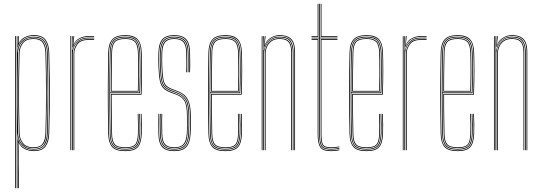

<svg xmlns="http://www.w3.org/2000/svg" viewBox="-20 -790 2852 1010"><path d="M75.8 200V68.5L73.5 -56.5H75.2Q83.5 -26.5 106.2 -12.9Q129 0.8 158 0.8Q202.8 0.8 218.2 -25.1Q233.8 -51 234.8 -86.2Q237.2 -167.8 237.9 -236.2Q238.5 -304.8 237.8 -371.8Q237 -438.8 234.8 -515.2Q233.8 -552.8 217.4 -577Q201 -601.2 157.8 -601.2Q124 -601.2 101.5 -584.2Q79 -567.2 74.2 -542.5H73.2L76 -600H79.8L79.5 -595.2L77.8 -562.8H78.8Q88 -582.2 109.4 -593.8Q130.8 -605.2 158 -605.2Q202 -605.2 219.8 -580.8Q237.5 -556.2 238.8 -515.2Q241.2 -434 241.9 -365.4Q242.5 -296.8 241.8 -229.9Q241 -163 238.8 -86.2Q237.8 -45.2 220 -20.2Q202.2 4.8 158 4.8Q132.5 4.8 110.2 -6.2Q88 -17.2 78.5 -39.8H77.5L79.8 117V200ZM60 200V-600H64V200ZM68 200V-600H72L71 -514.8H72Q73 -553 96.4 -575Q119.8 -597 157.5 -597Q195.5 -597 212.8 -575.6Q230 -554.2 231 -514.8Q233.2 -440.8 233.9 -371.4Q234.5 -302 233.9 -232.1Q233.2 -162.2 231 -86.2Q230 -48 213.5 -25.5Q197 -3 157.5 -3Q119.2 -3 96.5 -25.6Q73.8 -48.2 72.2 -86.5H71.2L72 8.5V200ZM157.2 -7Q197.2 -7 211.6 -30.2Q226 -53.5 227 -86.5Q230.2 -198.8 230.2 -299.9Q230.2 -401 227 -514.5Q226 -552.8 209.5 -572.9Q193 -593 157 -593Q127.5 -593 109.6 -580.6Q91.8 -568.2 83.6 -550.4Q75.5 -532.5 75 -515.5Q73.5 -441.2 72.8 -373.9Q72 -306.5 72.6 -237Q73.2 -167.5 75.2 -86.5Q75.8 -69 84 -50.6Q92.2 -32.2 110 -19.6Q127.8 -7 157.2 -7ZM156.8 -11Q114.2 -11 97 -36Q79.8 -61 79 -86.5Q77 -161.8 76.2 -230.9Q75.5 -300 76.2 -369.4Q77 -438.8 79 -514.5Q79.8 -540.5 97.5 -564.8Q115.2 -589 156.8 -589Q193 -589 207.5 -568.5Q222 -548 223 -514.5Q225.2 -440.2 225.9 -371Q226.5 -301.8 225.9 -232.1Q225.2 -162.5 223 -86.5Q222 -47.2 205.4 -29.1Q188.8 -11 156.8 -11ZM156.5 -15Q190.8 -15 204.4 -34.8Q218 -54.5 219 -86.5Q222.2 -198.8 222.2 -299.8Q222.2 -400.8 219 -514.2Q218 -546.2 204.2 -565.6Q190.5 -585 156.5 -585Q117 -585 100.4 -562Q83.8 -539 83 -514.2Q81 -439.8 80.2 -369.8Q79.5 -299.8 80.2 -230Q81 -160.2 83 -86.5Q83.8 -61.5 100.4 -38.2Q117 -15 156.5 -15Z M358.2 0V-600H362.2V-590L360.2 -527.8H362.2Q368.8 -556.8 390 -574.4Q411.2 -592 444.5 -592Q452.2 -592 459.9 -592Q467.5 -592 475.2 -592V-588Q467.5 -588 459.9 -588Q452.2 -588 444.5 -588Q415 -588 397 -575.2Q379 -562.5 370.9 -544.1Q362.8 -525.8 362.8 -508.8V0ZM350.2 0V-600H354.2V0ZM366.8 0V-508.8Q366.8 -534.2 384.1 -559.1Q401.5 -584 444.5 -584Q452.2 -584 459.9 -584Q467.5 -584 475.2 -584V-580Q467.5 -580 459.9 -580Q452.2 -580 444.5 -580Q404.5 -580 387.6 -556.9Q370.8 -533.8 370.8 -508.8V0ZM362.2 -542.5 366 -594V-600H370.2V-595.2L366 -555.5H367Q376.5 -577.8 398 -588.9Q419.5 -600 444.5 -600Q452.2 -600 459.9 -600Q467.5 -600 475.2 -600V-596Q467.5 -596 459.9 -596Q452.2 -596 444.5 -596Q416.5 -596 394.9 -583.1Q373.2 -570.2 364.2 -542.5Z M639.5 5Q588 5 569.2 -17.4Q550.5 -39.8 549.5 -85Q548.2 -151 547.6 -205.6Q547 -260.2 547.1 -309.5Q547.2 -358.8 547.9 -408.4Q548.5 -458 549.5 -514Q550.5 -559.5 569.8 -582.2Q589 -605 639.5 -605Q683.5 -605 703.5 -584Q723.5 -563 725.2 -515.8Q726 -498.5 726.4 -475.2Q726.8 -452 726.9 -423.6Q727 -395.2 726.4 -362.1Q725.8 -329 724.5 -292H567.2Q567.2 -249.2 567.5 -216.1Q567.8 -183 568.4 -152Q569 -121 569.5 -85.2Q570.2 -45.8 584.6 -30.4Q599 -15 639.5 -15Q676.2 -15 690 -28.9Q703.8 -42.8 705.5 -85.8Q706.2 -103.2 706.1 -131Q706 -158.8 704.5 -191H708.5Q710 -160 710.1 -131.6Q710.2 -103.2 709.5 -85.8Q707.8 -40.8 692.5 -25.9Q677.2 -11 639.5 -11Q597.2 -11 581.8 -27.4Q566.2 -43.8 565.5 -85.2Q565 -117.8 564.4 -149.5Q563.8 -181.2 563.5 -216.9Q563.2 -252.5 563.2 -296H720.8Q722 -336 722.5 -369.4Q723 -402.8 723 -429.9Q723 -457 722.5 -478.4Q722 -499.8 721.2 -515.8Q719.5 -565.5 698.5 -583.2Q677.5 -601 639.5 -601Q590.8 -601 572.6 -579.5Q554.5 -558 553.5 -514Q552.5 -458.8 551.9 -407.4Q551.2 -356 551.2 -304.9Q551.2 -253.8 551.8 -199.8Q552.2 -145.8 553.5 -85Q554.5 -40 572.8 -19.5Q591 1 639.5 1Q682.2 1 700.8 -17.1Q719.2 -35.2 721.5 -85.2Q722 -96.5 722.1 -113.2Q722.2 -130 721.9 -150.1Q721.5 -170.2 720.5 -191H724.5Q725.8 -162.2 726.1 -133.9Q726.5 -105.5 725.5 -85Q723.2 -34.8 704.2 -14.9Q685.2 5 639.5 5ZM639.5 -3Q592.5 -3 575.5 -22.2Q558.5 -41.5 557.5 -85Q556.5 -144.8 555.9 -198.5Q555.2 -252.2 555.2 -303.4Q555.2 -354.5 555.9 -406.4Q556.5 -458.2 557.5 -514Q558.5 -557.8 576 -577.4Q593.5 -597 639.5 -597Q680.5 -597 698.1 -578.1Q715.8 -559.2 717.5 -512.8Q718 -499.8 718.5 -469.6Q719 -439.5 718.9 -396.1Q718.8 -352.8 716.8 -300H559.2Q559.2 -233.5 559.9 -184Q560.5 -134.5 561.5 -85.2Q562.2 -41.5 579.4 -24.2Q596.5 -7 639.5 -7Q679.8 -7 695.6 -23.2Q711.5 -39.5 713.5 -85.5Q714.2 -102.8 714.1 -130.9Q714 -159 712.5 -191H716.5Q717.8 -165.8 718.1 -136.2Q718.5 -106.8 717.5 -85.5Q715.5 -37.2 698.4 -20.1Q681.2 -3 639.5 -3ZM559.2 -304H713Q714.8 -350.5 715 -392.8Q715.2 -435 714.8 -466.6Q714.2 -498.2 713.5 -512.8Q711.8 -558.2 695 -575.6Q678.2 -593 639.5 -593Q595.8 -593 579 -574.6Q562.2 -556.2 561.5 -513.8Q560.5 -465.5 559.9 -417.1Q559.2 -368.8 559.2 -304ZM563.2 -308Q563.2 -350.5 563.5 -383.1Q563.8 -415.8 564.4 -446.4Q565 -477 565.5 -513.8Q566.2 -555 582.1 -572Q598 -589 639.5 -589Q674.5 -589 691.1 -573.5Q707.8 -558 709.5 -513Q710 -500 710.5 -470.9Q711 -441.8 710.9 -400.1Q710.8 -358.5 709 -308ZM567.2 -312H705.2Q706.8 -357.8 706.9 -398.5Q707 -439.2 706.5 -469.2Q706 -499.2 705.5 -513Q703.8 -555.5 688.6 -570.2Q673.5 -585 639.5 -585Q599.2 -585 584.8 -568.9Q570.2 -552.8 569.5 -513.8Q569 -478.5 568.4 -448.2Q567.8 -418 567.5 -385.9Q567.2 -353.8 567.2 -312Z M896.5 5Q852.8 5 833.5 -15.9Q814.2 -36.8 813.5 -85Q813.2 -112 813 -133.5Q812.8 -155 813.5 -191H817.5Q817 -151.2 817.1 -130.4Q817.2 -109.5 817.5 -85Q818.2 -39 836.6 -19Q855 1 896.5 1Q937.2 1 956.5 -18.9Q975.8 -38.8 978.5 -85.2Q979.5 -100 979.6 -115.2Q979.8 -130.5 979.6 -146.5Q979.5 -162.5 979.5 -179Q979.5 -240 963.5 -267.2Q947.5 -294.5 914.2 -306.8L885.2 -317.5Q865.5 -324.8 854 -334.1Q842.5 -343.5 836.9 -367.5Q831.2 -391.5 829.5 -442.5Q828.8 -462.5 828.9 -477.8Q829 -493 829.5 -513.5Q830.8 -553.8 846.1 -571.4Q861.5 -589 896.5 -589Q931.8 -589 947.4 -571.6Q963 -554.2 963.5 -514Q964 -487.8 964 -466.9Q964 -446 963.5 -410H959.5Q961 -441.2 960.5 -467Q960 -492.8 959.5 -513.8Q959 -552 944.4 -568.5Q929.8 -585 896.5 -585Q864 -585 849.4 -568.4Q834.8 -551.8 833.5 -513.5Q832.8 -488.8 832.9 -475Q833 -461.2 833.5 -442.8Q835.2 -397.2 839.4 -374Q843.5 -350.8 854.4 -340.1Q865.2 -329.5 886.8 -321.2L915.5 -310.2Q936.5 -302.2 951.8 -288.5Q967 -274.8 975.2 -248.9Q983.5 -223 983.5 -179Q983.5 -163 983.6 -146.9Q983.8 -130.8 983.6 -115.1Q983.5 -99.5 982.5 -85Q979.5 -36.8 959.5 -15.9Q939.5 5 896.5 5ZM896.5 -3Q857 -3 839.6 -22.1Q822.2 -41.2 821.5 -85.2Q821.2 -111 820.8 -136.9Q820.2 -162.8 821.5 -191H825.5Q824 -159.5 824.6 -133.2Q825.2 -107 825.5 -85.2Q826 -43.5 842.6 -25.2Q859.2 -7 896.5 -7Q933.8 -7 950.9 -25.2Q968 -43.5 970.5 -85.8Q971.8 -108 971.6 -130.2Q971.5 -152.5 971.5 -179Q971.5 -237.5 956.8 -262.6Q942 -287.8 911.2 -299.2L882.5 -310Q858.5 -319 846 -330.9Q833.5 -342.8 828.4 -368Q823.2 -393.2 821.5 -442.2Q820.8 -462.5 820.9 -478.1Q821 -493.8 821.5 -513.8Q822.8 -558.5 840.4 -577.8Q858 -597 896.5 -597Q936 -597 953.4 -577.8Q970.8 -558.5 971.5 -514Q972 -487.8 972 -466.9Q972 -446 971.5 -410H967.5Q968 -449.8 968 -470Q968 -490.2 967.5 -514Q967 -556.5 950.2 -574.8Q933.5 -593 896.5 -593Q859.8 -593 843.2 -574.5Q826.8 -556 825.5 -513.5Q825 -493.5 824.9 -477.6Q824.8 -461.8 825.5 -442.5Q827.2 -391.2 832.9 -366.6Q838.5 -342 850.6 -331.9Q862.8 -321.8 883.8 -313.8L912.8 -302.8Q943.2 -291.2 959.4 -266.1Q975.5 -241 975.5 -179Q975.5 -153.2 975.6 -130.4Q975.8 -107.5 974.5 -85.5Q971.8 -42 954 -22.5Q936.2 -3 896.5 -3ZM896.5 -11Q861.2 -11 845.6 -28.2Q830 -45.5 829.5 -85.5Q829.2 -105.5 828.6 -132.1Q828 -158.8 829.5 -191H833.5Q832.2 -161.5 832.8 -135Q833.2 -108.5 833.5 -85.5Q834 -47.8 848.6 -31.4Q863.2 -15 896.5 -15Q931.5 -15 945.9 -32.6Q960.2 -50.2 962.5 -86.2Q964 -109.5 963.8 -132.1Q963.5 -154.8 963.5 -179Q963.5 -236.2 950 -258.9Q936.5 -281.5 908.5 -291.8L879.5 -302.5Q853.8 -312 840.1 -325.2Q826.5 -338.5 820.9 -365.2Q815.2 -392 813.5 -442Q812.8 -462.2 812.9 -478.2Q813 -494.2 813.5 -514Q815 -562.8 834.2 -583.9Q853.5 -605 896.5 -605Q940.2 -605 959.5 -583.9Q978.8 -562.8 979.5 -514Q980 -493 980.5 -467.5Q981 -442 979.5 -410H975.5Q976 -449.5 976 -470Q976 -490.5 975.5 -514Q974.8 -559.8 956.9 -580.4Q939 -601 896.5 -601Q854.8 -601 836.9 -580.4Q819 -559.8 817.5 -513.8Q816.8 -489.5 816.9 -474.6Q817 -459.8 817.5 -442Q819.2 -393.2 824.5 -367.4Q829.8 -341.5 842.9 -328.6Q856 -315.8 881 -306.2L910 -295.2Q939.2 -284.2 953.4 -260.4Q967.5 -236.5 967.5 -179Q967.5 -162.2 967.6 -146.4Q967.8 -130.5 967.6 -115.4Q967.5 -100.2 966.5 -85.5Q964 -45.8 947.8 -28.4Q931.5 -11 896.5 -11Z M1166.5 5Q1115 5 1096.2 -17.4Q1077.5 -39.8 1076.5 -85Q1075.2 -151 1074.6 -205.6Q1074 -260.2 1074.1 -309.5Q1074.2 -358.8 1074.9 -408.4Q1075.5 -458 1076.5 -514Q1077.5 -559.5 1096.8 -582.2Q1116 -605 1166.5 -605Q1210.5 -605 1230.5 -584Q1250.5 -563 1252.2 -515.8Q1253 -498.5 1253.4 -475.2Q1253.8 -452 1253.9 -423.6Q1254 -395.2 1253.4 -362.1Q1252.8 -329 1251.5 -292H1094.2Q1094.2 -249.2 1094.5 -216.1Q1094.8 -183 1095.4 -152Q1096 -121 1096.5 -85.2Q1097.2 -45.8 1111.6 -30.4Q1126 -15 1166.5 -15Q1203.2 -15 1217 -28.9Q1230.8 -42.8 1232.5 -85.8Q1233.2 -103.2 1233.1 -131Q1233 -158.8 1231.5 -191H1235.5Q1237 -160 1237.1 -131.6Q1237.2 -103.2 1236.5 -85.8Q1234.8 -40.8 1219.5 -25.9Q1204.2 -11 1166.5 -11Q1124.2 -11 1108.8 -27.4Q1093.2 -43.8 1092.5 -85.2Q1092 -117.8 1091.4 -149.5Q1090.8 -181.2 1090.5 -216.9Q1090.2 -252.5 1090.2 -296H1247.8Q1249 -336 1249.5 -369.4Q1250 -402.8 1250 -429.9Q1250 -457 1249.5 -478.4Q1249 -499.8 1248.2 -515.8Q1246.5 -565.5 1225.5 -583.2Q1204.5 -601 1166.5 -601Q1117.8 -601 1099.6 -579.5Q1081.5 -558 1080.5 -514Q1079.5 -458.8 1078.9 -407.4Q1078.2 -356 1078.2 -304.9Q1078.2 -253.8 1078.8 -199.8Q1079.2 -145.8 1080.5 -85Q1081.5 -40 1099.8 -19.5Q1118 1 1166.5 1Q1209.2 1 1227.8 -17.1Q1246.2 -35.2 1248.5 -85.2Q1249 -96.5 1249.1 -113.2Q1249.2 -130 1248.9 -150.1Q1248.5 -170.2 1247.5 -191H1251.5Q1252.8 -162.2 1253.1 -133.9Q1253.5 -105.5 1252.5 -85Q1250.2 -34.8 1231.2 -14.9Q1212.2 5 1166.5 5ZM1166.5 -3Q1119.5 -3 1102.5 -22.2Q1085.5 -41.5 1084.5 -85Q1083.5 -144.8 1082.9 -198.5Q1082.2 -252.2 1082.2 -303.4Q1082.2 -354.5 1082.9 -406.4Q1083.5 -458.2 1084.5 -514Q1085.5 -557.8 1103 -577.4Q1120.5 -597 1166.5 -597Q1207.5 -597 1225.1 -578.1Q1242.8 -559.2 1244.5 -512.8Q1245 -499.8 1245.5 -469.6Q1246 -439.5 1245.9 -396.1Q1245.8 -352.8 1243.8 -300H1086.2Q1086.2 -233.5 1086.9 -184Q1087.5 -134.5 1088.5 -85.2Q1089.2 -41.5 1106.4 -24.2Q1123.5 -7 1166.5 -7Q1206.8 -7 1222.6 -23.2Q1238.5 -39.5 1240.5 -85.5Q1241.2 -102.8 1241.1 -130.9Q1241 -159 1239.5 -191H1243.5Q1244.8 -165.8 1245.1 -136.2Q1245.5 -106.8 1244.5 -85.5Q1242.5 -37.2 1225.4 -20.1Q1208.2 -3 1166.5 -3ZM1086.2 -304H1240Q1241.8 -350.5 1242 -392.8Q1242.2 -435 1241.8 -466.6Q1241.2 -498.2 1240.5 -512.8Q1238.8 -558.2 1222 -575.6Q1205.2 -593 1166.5 -593Q1122.8 -593 1106 -574.6Q1089.2 -556.2 1088.5 -513.8Q1087.5 -465.5 1086.9 -417.1Q1086.2 -368.8 1086.2 -304ZM1090.2 -308Q1090.2 -350.5 1090.5 -383.1Q1090.8 -415.8 1091.4 -446.4Q1092 -477 1092.5 -513.8Q1093.2 -555 1109.1 -572Q1125 -589 1166.5 -589Q1201.5 -589 1218.1 -573.5Q1234.8 -558 1236.5 -513Q1237 -500 1237.5 -470.9Q1238 -441.8 1237.9 -400.1Q1237.8 -358.5 1236 -308ZM1094.2 -312H1232.2Q1233.8 -357.8 1233.9 -398.5Q1234 -439.2 1233.5 -469.2Q1233 -499.2 1232.5 -513Q1230.8 -555.5 1215.6 -570.2Q1200.5 -585 1166.5 -585Q1126.2 -585 1111.8 -568.9Q1097.2 -552.8 1096.5 -513.8Q1096 -478.5 1095.4 -448.2Q1094.8 -418 1094.5 -385.9Q1094.2 -353.8 1094.2 -312Z M1528 0V-514Q1528 -535 1524.4 -551.2Q1520.8 -567.5 1512 -578.5Q1503.2 -589.5 1488.4 -595.2Q1473.5 -601 1451 -601Q1423 -601 1401.4 -585.6Q1379.8 -570.2 1370.8 -542.5H1368.8L1372.5 -600H1376.8V-596.2L1372.5 -555.5H1373.5Q1382.2 -577.8 1404.1 -591.4Q1426 -605 1451 -605Q1470 -605 1483.8 -601.1Q1497.5 -597.2 1506.9 -589.8Q1516.2 -582.2 1521.8 -571.2Q1527.2 -560.2 1529.6 -545.9Q1532 -531.5 1532 -514V0ZM1356.8 0V-600H1360.8V0ZM1373.2 0V-508.8Q1373.2 -525.8 1380.8 -544.4Q1388.2 -563 1405.2 -576Q1422.2 -589 1451 -589Q1470 -589 1482.6 -584.1Q1495.2 -579.2 1502.5 -569.6Q1509.8 -560 1512.9 -546Q1516 -532 1516 -514V0H1512V-514Q1512 -537 1506.6 -552.8Q1501.2 -568.5 1488 -576.8Q1474.8 -585 1451 -585Q1424.2 -585 1408 -572.9Q1391.8 -560.8 1384.5 -543.1Q1377.2 -525.5 1377.2 -508.8V0ZM1364.8 0V-600H1368.8L1366.8 -527.8H1368.8Q1374.5 -556.5 1396.1 -576.8Q1417.8 -597 1451 -597Q1495 -597 1509.5 -574.6Q1524 -552.2 1524 -514V0H1520V-514Q1520 -552 1505.8 -572.5Q1491.5 -593 1451 -593Q1421.5 -593 1403.5 -579Q1385.5 -565 1377.4 -545.4Q1369.2 -525.8 1369.2 -508.8V0Z M1722 -3Q1680.5 -3 1669.8 -21.6Q1659 -40.2 1659 -85V-588H1619V-592H1659V-770H1663V-592H1755V-588H1663V-85Q1663 -41.5 1673 -24.2Q1683 -7 1722 -7Q1732 -7 1743.5 -8.2Q1755 -9.5 1765 -11.8V-7.8Q1754.8 -5.2 1743.2 -4.1Q1731.8 -3 1722 -3ZM1722 5Q1677 5 1664 -16Q1651 -37 1651 -85V-580H1619V-584H1655V-85Q1655 -39 1666.9 -19Q1678.8 1 1722 1Q1732.5 1 1744.1 -0.2Q1755.8 -1.5 1765 -4V0Q1747 5 1722 5ZM1722 -11Q1684 -11 1675.5 -27.8Q1667 -44.5 1667 -85.2V-584H1755V-580H1671V-85.2Q1671 -45.8 1678.8 -30.4Q1686.5 -15 1722 -15Q1731.2 -15 1742.4 -16.1Q1753.5 -17.2 1765 -19.5V-15.5Q1755 -13.5 1743.5 -12.2Q1732 -11 1722 -11ZM1619 -596V-600H1651V-770H1655V-596ZM1667 -596V-770H1671V-600H1755V-596Z M1908.8 5Q1857.2 5 1838.5 -17.4Q1819.8 -39.8 1818.8 -85Q1817.5 -151 1816.9 -205.6Q1816.2 -260.2 1816.4 -309.5Q1816.5 -358.8 1817.1 -408.4Q1817.8 -458 1818.8 -514Q1819.8 -559.5 1839 -582.2Q1858.2 -605 1908.8 -605Q1952.8 -605 1972.8 -584Q1992.8 -563 1994.5 -515.8Q1995.2 -498.5 1995.6 -475.2Q1996 -452 1996.1 -423.6Q1996.2 -395.2 1995.6 -362.1Q1995 -329 1993.8 -292H1836.5Q1836.5 -249.2 1836.8 -216.1Q1837 -183 1837.6 -152Q1838.2 -121 1838.8 -85.2Q1839.5 -45.8 1853.9 -30.4Q1868.2 -15 1908.8 -15Q1945.5 -15 1959.2 -28.9Q1973 -42.8 1974.8 -85.8Q1975.5 -103.2 1975.4 -131Q1975.2 -158.8 1973.8 -191H1977.8Q1979.2 -160 1979.4 -131.6Q1979.5 -103.2 1978.8 -85.8Q1977 -40.8 1961.8 -25.9Q1946.5 -11 1908.8 -11Q1866.5 -11 1851 -27.4Q1835.5 -43.8 1834.8 -85.2Q1834.2 -117.8 1833.6 -149.5Q1833 -181.2 1832.8 -216.9Q1832.5 -252.5 1832.5 -296H1990Q1991.2 -336 1991.8 -369.4Q1992.2 -402.8 1992.2 -429.9Q1992.2 -457 1991.8 -478.4Q1991.2 -499.8 1990.5 -515.8Q1988.8 -565.5 1967.8 -583.2Q1946.8 -601 1908.8 -601Q1860 -601 1841.9 -579.5Q1823.8 -558 1822.8 -514Q1821.8 -458.8 1821.1 -407.4Q1820.5 -356 1820.5 -304.9Q1820.5 -253.8 1821 -199.8Q1821.5 -145.8 1822.8 -85Q1823.8 -40 1842 -19.5Q1860.2 1 1908.8 1Q1951.5 1 1970 -17.1Q1988.5 -35.2 1990.8 -85.2Q1991.2 -96.5 1991.4 -113.2Q1991.5 -130 1991.1 -150.1Q1990.8 -170.2 1989.8 -191H1993.8Q1995 -162.2 1995.4 -133.9Q1995.8 -105.5 1994.8 -85Q1992.5 -34.8 1973.5 -14.9Q1954.5 5 1908.8 5ZM1908.8 -3Q1861.8 -3 1844.8 -22.2Q1827.8 -41.5 1826.8 -85Q1825.8 -144.8 1825.1 -198.5Q1824.5 -252.2 1824.5 -303.4Q1824.5 -354.5 1825.1 -406.4Q1825.8 -458.2 1826.8 -514Q1827.8 -557.8 1845.2 -577.4Q1862.8 -597 1908.8 -597Q1949.8 -597 1967.4 -578.1Q1985 -559.2 1986.8 -512.8Q1987.2 -499.8 1987.8 -469.6Q1988.2 -439.5 1988.1 -396.1Q1988 -352.8 1986 -300H1828.5Q1828.5 -233.5 1829.1 -184Q1829.8 -134.5 1830.8 -85.2Q1831.5 -41.5 1848.6 -24.2Q1865.8 -7 1908.8 -7Q1949 -7 1964.9 -23.2Q1980.8 -39.5 1982.8 -85.5Q1983.5 -102.8 1983.4 -130.9Q1983.2 -159 1981.8 -191H1985.8Q1987 -165.8 1987.4 -136.2Q1987.8 -106.8 1986.8 -85.5Q1984.8 -37.2 1967.6 -20.1Q1950.5 -3 1908.8 -3ZM1828.5 -304H1982.2Q1984 -350.5 1984.2 -392.8Q1984.5 -435 1984 -466.6Q1983.5 -498.2 1982.8 -512.8Q1981 -558.2 1964.2 -575.6Q1947.5 -593 1908.8 -593Q1865 -593 1848.2 -574.6Q1831.5 -556.2 1830.8 -513.8Q1829.8 -465.5 1829.1 -417.1Q1828.5 -368.8 1828.5 -304ZM1832.5 -308Q1832.5 -350.5 1832.8 -383.1Q1833 -415.8 1833.6 -446.4Q1834.2 -477 1834.8 -513.8Q1835.5 -555 1851.4 -572Q1867.2 -589 1908.8 -589Q1943.8 -589 1960.4 -573.5Q1977 -558 1978.8 -513Q1979.2 -500 1979.8 -470.9Q1980.2 -441.8 1980.1 -400.1Q1980 -358.5 1978.2 -308ZM1836.5 -312H1974.5Q1976 -357.8 1976.1 -398.5Q1976.2 -439.2 1975.8 -469.2Q1975.2 -499.2 1974.8 -513Q1973 -555.5 1957.9 -570.2Q1942.8 -585 1908.8 -585Q1868.5 -585 1854 -568.9Q1839.5 -552.8 1838.8 -513.8Q1838.2 -478.5 1837.6 -448.2Q1837 -418 1836.8 -385.9Q1836.5 -353.8 1836.5 -312Z M2107 0V-600H2111V-590L2109 -527.8H2111Q2117.5 -556.8 2138.8 -574.4Q2160 -592 2193.2 -592Q2201 -592 2208.6 -592Q2216.2 -592 2224 -592V-588Q2216.2 -588 2208.6 -588Q2201 -588 2193.2 -588Q2163.8 -588 2145.8 -575.2Q2127.8 -562.5 2119.6 -544.1Q2111.5 -525.8 2111.5 -508.8V0ZM2099 0V-600H2103V0ZM2115.5 0V-508.8Q2115.5 -534.2 2132.9 -559.1Q2150.2 -584 2193.2 -584Q2201 -584 2208.6 -584Q2216.2 -584 2224 -584V-580Q2216.2 -580 2208.6 -580Q2201 -580 2193.2 -580Q2153.2 -580 2136.4 -556.9Q2119.5 -533.8 2119.5 -508.8V0ZM2111 -542.5 2114.8 -594V-600H2119V-595.2L2114.8 -555.5H2115.8Q2125.2 -577.8 2146.8 -588.9Q2168.2 -600 2193.2 -600Q2201 -600 2208.6 -600Q2216.2 -600 2224 -600V-596Q2216.2 -596 2208.6 -596Q2201 -596 2193.2 -596Q2165.2 -596 2143.6 -583.1Q2122 -570.2 2113 -542.5Z M2388.2 5Q2336.8 5 2318 -17.4Q2299.2 -39.8 2298.2 -85Q2297 -151 2296.4 -205.6Q2295.8 -260.2 2295.9 -309.5Q2296 -358.8 2296.6 -408.4Q2297.2 -458 2298.2 -514Q2299.2 -559.5 2318.5 -582.2Q2337.8 -605 2388.2 -605Q2432.2 -605 2452.2 -584Q2472.2 -563 2474 -515.8Q2474.8 -498.5 2475.1 -475.2Q2475.5 -452 2475.6 -423.6Q2475.8 -395.2 2475.1 -362.1Q2474.5 -329 2473.2 -292H2316Q2316 -249.2 2316.2 -216.1Q2316.5 -183 2317.1 -152Q2317.8 -121 2318.2 -85.2Q2319 -45.8 2333.4 -30.4Q2347.8 -15 2388.2 -15Q2425 -15 2438.8 -28.9Q2452.5 -42.8 2454.2 -85.8Q2455 -103.2 2454.9 -131Q2454.8 -158.8 2453.2 -191H2457.2Q2458.8 -160 2458.9 -131.6Q2459 -103.2 2458.2 -85.8Q2456.5 -40.8 2441.2 -25.9Q2426 -11 2388.2 -11Q2346 -11 2330.5 -27.4Q2315 -43.8 2314.2 -85.2Q2313.8 -117.8 2313.1 -149.5Q2312.5 -181.2 2312.2 -216.9Q2312 -252.5 2312 -296H2469.5Q2470.8 -336 2471.2 -369.4Q2471.8 -402.8 2471.8 -429.9Q2471.8 -457 2471.2 -478.4Q2470.8 -499.8 2470 -515.8Q2468.2 -565.5 2447.2 -583.2Q2426.2 -601 2388.2 -601Q2339.5 -601 2321.4 -579.5Q2303.2 -558 2302.2 -514Q2301.2 -458.8 2300.6 -407.4Q2300 -356 2300 -304.9Q2300 -253.8 2300.5 -199.8Q2301 -145.8 2302.2 -85Q2303.2 -40 2321.5 -19.5Q2339.8 1 2388.2 1Q2431 1 2449.5 -17.1Q2468 -35.2 2470.2 -85.2Q2470.8 -96.5 2470.9 -113.2Q2471 -130 2470.6 -150.1Q2470.2 -170.2 2469.2 -191H2473.2Q2474.5 -162.2 2474.9 -133.9Q2475.2 -105.5 2474.2 -85Q2472 -34.8 2453 -14.9Q2434 5 2388.2 5ZM2388.2 -3Q2341.2 -3 2324.2 -22.2Q2307.2 -41.5 2306.2 -85Q2305.2 -144.8 2304.6 -198.5Q2304 -252.2 2304 -303.4Q2304 -354.5 2304.6 -406.4Q2305.2 -458.2 2306.2 -514Q2307.2 -557.8 2324.8 -577.4Q2342.2 -597 2388.2 -597Q2429.2 -597 2446.9 -578.1Q2464.5 -559.2 2466.2 -512.8Q2466.8 -499.8 2467.2 -469.6Q2467.8 -439.5 2467.6 -396.1Q2467.5 -352.8 2465.5 -300H2308Q2308 -233.5 2308.6 -184Q2309.2 -134.5 2310.2 -85.2Q2311 -41.5 2328.1 -24.2Q2345.2 -7 2388.2 -7Q2428.5 -7 2444.4 -23.2Q2460.2 -39.5 2462.2 -85.5Q2463 -102.8 2462.9 -130.9Q2462.8 -159 2461.2 -191H2465.2Q2466.5 -165.8 2466.9 -136.2Q2467.2 -106.8 2466.2 -85.5Q2464.2 -37.2 2447.1 -20.1Q2430 -3 2388.2 -3ZM2308 -304H2461.8Q2463.5 -350.5 2463.8 -392.8Q2464 -435 2463.5 -466.6Q2463 -498.2 2462.2 -512.8Q2460.5 -558.2 2443.8 -575.6Q2427 -593 2388.2 -593Q2344.5 -593 2327.8 -574.6Q2311 -556.2 2310.2 -513.8Q2309.2 -465.5 2308.6 -417.1Q2308 -368.8 2308 -304ZM2312 -308Q2312 -350.5 2312.2 -383.1Q2312.5 -415.8 2313.1 -446.4Q2313.8 -477 2314.2 -513.8Q2315 -555 2330.9 -572Q2346.8 -589 2388.2 -589Q2423.2 -589 2439.9 -573.5Q2456.5 -558 2458.2 -513Q2458.8 -500 2459.2 -470.9Q2459.8 -441.8 2459.6 -400.1Q2459.5 -358.5 2457.8 -308ZM2316 -312H2454Q2455.5 -357.8 2455.6 -398.5Q2455.8 -439.2 2455.2 -469.2Q2454.8 -499.2 2454.2 -513Q2452.5 -555.5 2437.4 -570.2Q2422.2 -585 2388.2 -585Q2348 -585 2333.5 -568.9Q2319 -552.8 2318.2 -513.8Q2317.8 -478.5 2317.1 -448.2Q2316.5 -418 2316.2 -385.9Q2316 -353.8 2316 -312Z M2749.8 0V-514Q2749.8 -535 2746.1 -551.2Q2742.5 -567.5 2733.8 -578.5Q2725 -589.5 2710.1 -595.2Q2695.2 -601 2672.8 -601Q2644.8 -601 2623.1 -585.6Q2601.5 -570.2 2592.5 -542.5H2590.5L2594.2 -600H2598.5V-596.2L2594.2 -555.5H2595.2Q2604 -577.8 2625.9 -591.4Q2647.8 -605 2672.8 -605Q2691.8 -605 2705.5 -601.1Q2719.2 -597.2 2728.6 -589.8Q2738 -582.2 2743.5 -571.2Q2749 -560.2 2751.4 -545.9Q2753.8 -531.5 2753.8 -514V0ZM2578.5 0V-600H2582.5V0ZM2595 0V-508.8Q2595 -525.8 2602.5 -544.4Q2610 -563 2627 -576Q2644 -589 2672.8 -589Q2691.8 -589 2704.4 -584.1Q2717 -579.2 2724.2 -569.6Q2731.5 -560 2734.6 -546Q2737.8 -532 2737.8 -514V0H2733.8V-514Q2733.8 -537 2728.4 -552.8Q2723 -568.5 2709.8 -576.8Q2696.5 -585 2672.8 -585Q2646 -585 2629.8 -572.9Q2613.5 -560.8 2606.2 -543.1Q2599 -525.5 2599 -508.8V0ZM2586.5 0V-600H2590.5L2588.5 -527.8H2590.5Q2596.2 -556.5 2617.9 -576.8Q2639.5 -597 2672.8 -597Q2716.8 -597 2731.2 -574.6Q2745.8 -552.2 2745.8 -514V0H2741.8V-514Q2741.8 -552 2727.5 -572.5Q2713.2 -593 2672.8 -593Q2643.2 -593 2625.2 -579Q2607.2 -565 2599.1 -545.4Q2591 -525.8 2591 -508.8V0Z"/></svg>

Font: Big Shoulders Inline Display Thin Thin
Style: Regular
Weight: 250
Version: Version 2.002